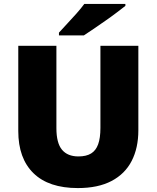

<svg xmlns="http://www.w3.org/2000/svg" viewBox="-20 -947 797 977"><path d="M684 -284Q684 -194 650 -128Q616 -62 547.5 -26Q479 10 376 10Q228 10 150.5 -65.5Q73 -141 73 -280V-714H267V-295Q267 -219 295.5 -185Q324 -151 379 -151Q419 -151 443.5 -166Q468 -181 479.5 -213Q491 -245 491 -296V-714H684ZM618 -917Q600 -903 573 -882.5Q546 -862 515 -840.5Q484 -819 455.5 -799.5Q427 -780 407 -767H280V-781Q297 -800 321 -825.5Q345 -851 369 -878Q393 -905 409 -927H618Z"/></svg>

Font: Noto Sans Khmer Black
Style: Regular
Weight: 900
Version: Version 2.003